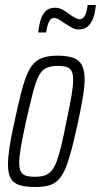

<svg xmlns="http://www.w3.org/2000/svg" viewBox="-20 -741 404 769"><path d="M122 8Q83 8 58.5 0.5Q34 -7 23 -26.5Q12 -46 12 -82Q12 -111 18.5 -153.5Q25 -196 38 -254Q52 -319 63.5 -365Q75 -411 87.5 -441Q100 -471 116 -487.5Q132 -504 155 -511Q178 -518 210 -518Q249 -518 273 -509.5Q297 -501 308 -480Q319 -459 319 -422Q319 -394 312 -352.5Q305 -311 293 -254Q279 -189 267 -143.5Q255 -98 243 -68.5Q231 -39 215 -22Q199 -5 176.5 1.5Q154 8 122 8ZM119 -33Q141 -33 157 -37.5Q173 -42 185 -55.5Q197 -69 206.5 -93.5Q216 -118 225.5 -157.5Q235 -197 246 -254Q259 -315 266 -355.5Q273 -396 273 -420Q273 -444 267 -456Q261 -468 247.5 -472.5Q234 -477 213 -477Q185 -477 167 -469.5Q149 -462 136.5 -439.5Q124 -417 112.5 -372.5Q101 -328 84 -254Q71 -194 64 -154Q57 -114 57 -89Q57 -66 63.5 -54Q70 -42 83.5 -37.5Q97 -33 119 -33ZM133 -611Q137 -646 145 -667.5Q153 -689 166.5 -699.5Q180 -710 201 -710Q216 -710 230 -702.5Q244 -695 257 -685Q268 -677 279.5 -670.5Q291 -664 301 -664Q312 -664 320 -678.5Q328 -693 331 -721H364Q361 -688 352.5 -666.5Q344 -645 330 -634Q316 -623 296 -623Q281 -623 267.5 -630.5Q254 -638 240 -647Q229 -655 217.5 -662Q206 -669 195 -669Q184 -669 176.5 -654.5Q169 -640 165 -611Z"/></svg>

Font: Saira UltraCondensed Light
Style: Italic
Weight: 300
Width: 1
Italic angle: -12°
Designer: Hector Gatti with collaboration of the Omnibus-Type team
Foundry: Omnibus-Type
Version: Version 1.101